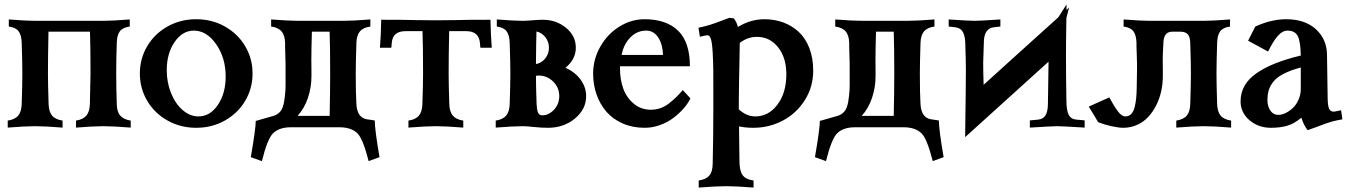

<svg xmlns="http://www.w3.org/2000/svg" viewBox="-20 -578 6125 872"><path d="M139.6 -483.4H449.2Q489.7 -483.4 569.3 -489.7V-457.5Q537.1 -453.1 524.2 -435.8Q511.2 -418.5 510.3 -382.3Q507.8 -306.6 507.8 -244.1Q507.8 -181.6 510.3 -106Q510.7 -70.8 526.1 -53Q541.5 -35.2 573.7 -30.3V1.5Q494.6 -4.9 449.2 -4.9Q404.3 -4.9 325.2 1.5V-30.3Q357.4 -35.2 372.3 -53Q387.2 -70.8 388.2 -106Q388.2 -115.7 389.6 -172.9Q391.1 -230 391.1 -244.1Q391.1 -359.4 388.7 -434.1H200.2Q197.8 -324.2 197.8 -244.1Q197.8 -196.8 200.7 -106Q201.7 -70.8 216.6 -53Q231.4 -35.2 264.2 -30.3V1.5Q184.6 -4.9 139.6 -4.9Q94.7 -4.9 15.1 1.5V-30.3Q47.9 -35.2 62.7 -53Q77.6 -70.8 78.6 -106Q81.5 -196.8 81.5 -244.1Q81.5 -291.5 78.6 -382.3Q77.6 -418.5 64.7 -435.8Q51.8 -453.1 20 -457.5V-489.7Q99.1 -483.4 139.6 -483.4Z M648.4 -120.4Q615.2 -176.8 615.2 -244.1Q615.2 -311.5 648.4 -367.9Q681.6 -424.3 740.5 -457.5Q799.3 -490.7 871.1 -490.7Q942.9 -490.7 1001.7 -457.5Q1060.5 -424.3 1093.8 -367.9Q1127 -311.5 1127 -244.1Q1127 -176.8 1093.8 -120.4Q1060.5 -64 1001.7 -30.8Q942.9 2.4 871.1 2.4Q799.3 2.4 740.5 -30.8Q681.6 -64 648.4 -120.4ZM860.4 -439Q808.6 -439 772.9 -387Q737.3 -335 737.3 -259.3Q737.3 -203.1 757.1 -154.5Q776.9 -106 810.1 -77.6Q843.3 -49.3 881.3 -49.3Q934.1 -49.3 969.5 -101.6Q1004.9 -153.8 1004.9 -230Q1004.9 -315.4 961.7 -377.2Q918.5 -439 860.4 -439Z M1141.6 -28.8 1220.7 -51.3Q1241.2 -57.1 1253.7 -72.5Q1266.1 -87.9 1270.8 -118.9Q1275.4 -149.9 1276.4 -169.9Q1277.3 -189.9 1276.9 -235.4Q1276.9 -252.4 1276.9 -261.2V-286.6Q1276.9 -303.2 1275.6 -336.4Q1274.4 -369.6 1274.9 -382.3Q1273.9 -417.5 1258.8 -435.3Q1243.7 -453.1 1211.4 -457.5V-489.7Q1290.5 -483.4 1335.9 -483.4H1537.6Q1582.5 -483.4 1662.1 -489.7V-457.5Q1629.4 -453.1 1614.5 -435.3Q1599.6 -417.5 1598.6 -382.3Q1595.7 -291.5 1595.7 -244.1Q1595.7 -151.4 1598.6 -106Q1601.6 -45.4 1644 -36.6Q1648.4 -36.1 1663.8 -33.7Q1679.2 -31.2 1682.1 -30.8Q1682.1 10.7 1703.6 135.7L1654.3 153.8Q1628.4 52.2 1603.5 27.8Q1575.2 0 1521.5 0H1301.3Q1247.6 0 1219.7 27.8Q1194.3 53.2 1169.4 153.8L1119.1 135.7Q1141.1 9.3 1141.6 -28.8ZM1394.5 -231.9Q1394.5 -181.2 1378.4 -133.3Q1362.3 -85.4 1331.5 -51.8H1477.1Q1479.5 -161.6 1479.5 -244.1Q1479.5 -359.4 1477.1 -434.1H1396.5Q1394 -352.5 1394 -303.2Q1394 -297.9 1394.3 -278.3Q1394.5 -258.8 1394.5 -250Z M2058.6 -486.8H2058.1Q2089.4 -488.3 2207.5 -488.3Q2209 -415.5 2213.4 -361.3H2161.6L2159.7 -383.3Q2154.8 -436.5 2097.7 -436.5H2020Q2017.6 -326.7 2017.6 -244.1Q2017.6 -196.8 2020.5 -106Q2021.5 -70.8 2036.4 -53Q2051.3 -35.2 2084 -30.3V1.5Q2004.4 -4.9 1959.5 -4.9Q1914.6 -4.9 1835 1.5V-30.3Q1867.7 -35.2 1882.6 -53Q1897.5 -70.8 1898.4 -106Q1901.4 -196.8 1901.4 -244.1Q1901.4 -362.3 1898.9 -436.5H1821.3Q1763.7 -436.5 1759.3 -383.3L1757.3 -361.3H1705.6Q1710 -415.5 1711.4 -488.3Q1829.1 -488.3 1860.8 -486.8H1860.4Q1902.3 -485.8 1959.5 -485.8Q2016.6 -485.8 2058.6 -486.8Z M2356 -483.4Q2368.2 -483.4 2397.5 -485.8Q2426.8 -488.3 2445.3 -488.3Q2505.9 -488.3 2550.5 -451.9Q2595.2 -415.5 2595.2 -361.3Q2595.2 -309.1 2548.3 -270Q2590.8 -251.5 2616.5 -216.8Q2642.1 -182.1 2642.1 -141.6Q2642.1 -82 2591.3 -39.8Q2540.5 2.4 2468.8 2.4Q2439.5 2.4 2405 -1.2Q2370.6 -4.9 2356 -4.9Q2311 -4.9 2231.4 1.5V-30.3Q2263.7 -35.2 2278.8 -53Q2293.9 -70.8 2294.9 -106Q2297.9 -196.8 2297.9 -244.1Q2297.9 -291.5 2294.9 -382.3Q2293.9 -418.5 2281 -435.8Q2268.1 -453.1 2236.3 -457.5V-489.7Q2315.4 -483.4 2356 -483.4ZM2426.3 -234.9Q2422.9 -234.9 2414.1 -233.9Q2414.1 -186.5 2417 -106Q2418 -81.5 2423.1 -67.9Q2428.2 -54.2 2442.9 -54.2Q2472.2 -54.2 2496.1 -79.8Q2520 -105.5 2520 -141.6Q2520 -180.2 2492.4 -207.5Q2464.8 -234.9 2426.3 -234.9ZM2473.1 -361.3Q2473.1 -388.2 2457 -408.9Q2440.9 -429.7 2416.5 -435.1Q2415 -392.1 2414.1 -287.1Q2439.5 -291.5 2456.3 -312.5Q2473.1 -333.5 2473.1 -361.3Z M3113.3 -276.9H2795.9V-265.1Q2795.9 -217.8 2810.3 -176.8Q2824.7 -135.7 2857.7 -107.7Q2890.6 -79.6 2936.5 -79.6Q2959 -79.6 2979.7 -86.9Q3000.5 -94.2 3019.3 -109.1Q3038.1 -124 3051 -136.7Q3064 -149.4 3081.1 -168.9L3115.7 -131.3Q3105.5 -109.4 3085.9 -86.7Q3066.4 -64 3040 -43.7Q3013.7 -23.4 2978.8 -10.5Q2943.8 2.4 2908.2 2.4Q2853.5 2.4 2808.6 -17.1Q2763.7 -36.6 2734.4 -70.3Q2705.1 -104 2689.5 -148.4Q2673.8 -192.9 2673.8 -243.7Q2673.8 -309.1 2706.5 -366.5Q2739.3 -423.8 2793.2 -457.3Q2847.2 -490.7 2907.2 -490.7Q3005.9 -490.7 3059.6 -438.7Q3113.3 -386.7 3113.3 -276.9ZM2803.2 -328.6H2991.2Q2989.3 -377.9 2969 -408.4Q2948.7 -439 2914.6 -439Q2873.5 -439 2843 -408.2Q2812.5 -377.4 2803.2 -328.6Z M3451.7 -490.7Q3497.6 -490.7 3537.4 -476.1Q3577.1 -461.4 3607.7 -433.1Q3638.2 -404.8 3655.8 -359.6Q3673.3 -314.5 3673.3 -257.3Q3673.3 -183.6 3635.5 -123.5Q3597.7 -63.5 3535.6 -30.5Q3473.6 2.4 3401.4 2.4Q3365.7 2.4 3336.4 -3.9Q3337.4 126 3338.4 152.8Q3338.4 196.8 3352.3 216.8Q3366.2 236.8 3402.3 241.7V273.9Q3322.8 267.6 3277.8 267.6Q3232.9 267.6 3153.3 273.9V241.7Q3186 237.3 3201.2 219.7Q3216.3 202.1 3216.8 166.5Q3219.7 44.4 3219.7 -89.4Q3219.7 -107.9 3219.7 -142.6Q3219.7 -220.7 3219.5 -257.1Q3219.2 -293.5 3216.8 -338.4Q3214.4 -383.3 3208.7 -400.6Q3203.1 -418 3193.4 -418Q3188 -418 3158.7 -411.1L3152.3 -452.1Q3181.2 -458 3204.6 -465.3Q3228 -472.7 3252.9 -482.4Q3277.8 -492.2 3293 -497.1L3312.5 -494.6Q3324.7 -480.5 3331.5 -455.6Q3389.2 -490.7 3451.7 -490.7ZM3335.4 -118.2Q3335.4 -114.7 3335.4 -107.2Q3335.4 -99.6 3335.4 -93.5Q3335.4 -87.4 3335.4 -81.5Q3370.1 -49.3 3410.2 -49.3Q3470.7 -49.3 3511 -103Q3551.3 -156.7 3551.3 -240.2Q3551.3 -316.4 3513.7 -363.5Q3476.1 -410.6 3417.5 -410.6Q3376 -410.6 3339.8 -383.3V-382.8L3337.9 -277.3Q3337.9 -270.5 3336.7 -217.5Q3335.4 -164.6 3335.4 -118.2Z M3703.6 -28.8 3782.7 -51.3Q3803.2 -57.1 3815.7 -72.5Q3828.1 -87.9 3832.8 -118.9Q3837.4 -149.9 3838.4 -169.9Q3839.4 -189.9 3838.9 -235.4Q3838.9 -252.4 3838.9 -261.2V-286.6Q3838.9 -303.2 3837.6 -336.4Q3836.4 -369.6 3836.9 -382.3Q3835.9 -417.5 3820.8 -435.3Q3805.7 -453.1 3773.4 -457.5V-489.7Q3852.5 -483.4 3897.9 -483.4H4099.6Q4144.5 -483.4 4224.1 -489.7V-457.5Q4191.4 -453.1 4176.5 -435.3Q4161.6 -417.5 4160.6 -382.3Q4157.7 -291.5 4157.7 -244.1Q4157.7 -151.4 4160.6 -106Q4163.6 -45.4 4206.1 -36.6Q4210.4 -36.1 4225.8 -33.7Q4241.2 -31.2 4244.1 -30.8Q4244.1 10.7 4265.6 135.7L4216.3 153.8Q4190.4 52.2 4165.5 27.8Q4137.2 0 4083.5 0H3863.3Q3809.6 0 3781.7 27.8Q3756.3 53.2 3731.4 153.8L3681.2 135.7Q3703.1 9.3 3703.6 -28.8ZM3956.5 -231.9Q3956.5 -181.2 3940.4 -133.3Q3924.3 -85.4 3893.6 -51.8H4039.1Q4041.5 -161.6 4041.5 -244.1Q4041.5 -359.4 4039.1 -434.1H3958.5Q3956.1 -352.5 3956.1 -303.2Q3956.1 -297.9 3956.3 -278.3Q3956.5 -258.8 3956.5 -250Z M4835.4 -543.5 4823.2 -496.1Q4821.3 -392.6 4821.3 -324.2Q4821.3 -230 4823.2 -122.6Q4823.2 -77.6 4833.5 -57.1Q4843.8 -36.6 4869.1 -34.7H4868.7Q4871.6 -34.7 4887 -33.2Q4902.3 -31.7 4906.2 -31.2V1.5Q4803.7 -4.9 4781.7 -4.9Q4759.8 -4.9 4657.2 1.5V-31.2L4694.8 -34.7H4694.3Q4716.8 -36.6 4727.8 -53.5Q4738.8 -70.3 4739.3 -105.5Q4741.7 -251 4742.2 -297.9L4363.3 44.9Q4366.7 -195.3 4366.7 -258.3Q4366.7 -302.7 4364.3 -369.6Q4364.3 -411.6 4353.8 -431.4Q4343.3 -451.2 4318.8 -454.1L4288.6 -457.5V-489.7Q4381.8 -483.4 4406.2 -483.4Q4430.2 -483.4 4523.4 -489.7V-457.5L4493.2 -454.1Q4448.2 -448.7 4448.2 -382.8Q4448.2 -367.7 4446.8 -338.1Q4445.3 -308.6 4445.3 -294.4Q4445.3 -253.9 4447.3 -192.9Q4488.8 -230.5 4607.9 -338.4Q4727.1 -446.3 4786.6 -499.5L4823.7 -557.6V-532.7Q4825.7 -534.7 4829.6 -538.3Q4833.5 -542 4835.4 -543.5Z M5090.8 -49.3Q5106.9 -49.3 5117.4 -60.1Q5127.9 -70.8 5133.1 -91.3Q5138.2 -111.8 5140.1 -131.3Q5142.1 -150.9 5142.6 -179.2Q5142.6 -195.3 5143.3 -222.2Q5144 -249 5144 -264.2V-286.6Q5144 -303.2 5142.6 -336.7Q5141.1 -370.1 5141.6 -382.3Q5140.6 -418.5 5127.7 -435.8Q5114.7 -453.1 5083 -457.5V-489.7Q5162.1 -483.4 5202.6 -483.4H5446.8Q5487.3 -483.4 5566.4 -489.7V-457.5Q5534.7 -453.1 5521.7 -435.8Q5508.8 -418.5 5507.8 -382.3Q5504.9 -291.5 5504.9 -244.1Q5504.9 -196.8 5507.8 -106Q5508.8 -70.8 5523.7 -53Q5538.6 -35.2 5571.3 -30.3V1.5Q5491.7 -4.9 5446.8 -4.9Q5401.9 -4.9 5322.3 1.5V-30.3Q5355 -35.2 5369.9 -53Q5384.8 -70.8 5385.7 -106Q5388.7 -196.8 5388.7 -244.1Q5388.7 -291.5 5385.7 -382.3Q5384.8 -413.1 5373.3 -423.6Q5361.8 -434.1 5341.3 -434.1H5303.7Q5264.6 -434.1 5263.7 -381.8Q5263.7 -378.9 5263.2 -372.6Q5262.7 -366.2 5262.7 -362.8V-363.3Q5260.7 -331.1 5260.7 -303.2Q5260.7 -297.9 5261 -278.3Q5261.2 -258.8 5261.2 -250V-231.9Q5261.2 -197.8 5253.9 -164.1Q5246.6 -130.4 5231.4 -100.3Q5216.3 -70.3 5195.3 -47.4Q5174.3 -24.4 5144.8 -11Q5115.2 2.4 5081.1 2.4Q5060.5 2.4 5027.8 -4.9Q4995.1 -12.2 4967.8 -22.9Q4965.8 -26.9 4960.9 -34.2Q4956.1 -41.5 4955.6 -42.5H4956.1Q4940.9 -66.4 4924.8 -93.8L5018.1 -135.7L5031.7 -111.8L5031.2 -112.3Q5039.1 -98.6 5043.5 -91.8Q5047.9 -85 5056.6 -73Q5065.4 -61 5074 -55.2Q5082.5 -49.3 5090.8 -49.3Z M5887.7 -174.3V-271.5Q5842.3 -259.3 5811.8 -243.9Q5781.2 -228.5 5765.1 -209.2Q5749 -189.9 5742.7 -169.7Q5736.3 -149.4 5736.3 -123Q5736.3 -94.7 5749.8 -75.4Q5763.2 -56.2 5785.2 -56.2Q5800.8 -56.2 5818.4 -64.5Q5835.9 -72.8 5851.6 -87.4Q5867.2 -102.1 5877.4 -125Q5887.7 -147.9 5887.7 -174.3ZM5821.3 -490.7Q5906.7 -490.7 5956.3 -445.3Q6005.9 -399.9 6006.8 -330.1L6009.8 -128.9Q6010.7 -93.8 6017.3 -82.3Q6023.9 -70.8 6038.6 -70.8Q6042 -70.8 6070.8 -77.1L6076.7 -36.1Q6064.9 -34.2 6052.5 -31.5Q6040 -28.8 6031.2 -26.4Q6022.5 -23.9 6010.7 -20Q5999 -16.1 5993.4 -14.2Q5987.8 -12.2 5976.1 -7.6Q5964.4 -2.9 5961.4 -2Q5956.1 0 5918.9 13.2Q5900.9 -8.8 5890.6 -43.5Q5857.9 -16.1 5825.9 -6.8Q5793.9 2.4 5752 2.4Q5694.8 2.4 5654.5 -32.2Q5614.3 -66.9 5614.3 -117.7Q5614.3 -194.3 5685.1 -244.4Q5755.9 -294.4 5887.7 -325.7Q5886.7 -391.1 5873.5 -415Q5860.4 -439 5827.6 -439Q5804.2 -439 5783 -414.6Q5761.7 -390.1 5739.3 -343.8L5648.4 -393.1L5681.2 -457.5Q5753.9 -490.7 5821.3 -490.7Z"/></svg>

Font: Flanker
Style: Bold
Weight: 700
Designer: Flanker
Foundry: Flanker
Version: Version 2.021